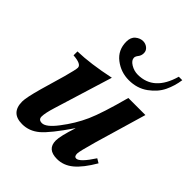

<svg xmlns="http://www.w3.org/2000/svg" viewBox="-199 -814 939 939"><g transform="rotate(45 271.0 -344.0)"><path d="M490 -697H514Q508 -653 489 -613Q470 -573 428 -542.5Q386 -512 329 -512Q274 -512 230.5 -545.5Q187 -579 187 -637Q187 -667 205 -682Q223 -697 244 -697Q261 -697 274.5 -686Q288 -675 288 -658Q288 -641 278.5 -629Q269 -617 269 -608Q269 -590 292 -576Q315 -562 341 -562Q452 -562 490 -697ZM490 -133 512 -120Q473 -53 435.5 -22Q398 9 353 9Q285 9 285 -51Q285 -82 311 -161H310Q240 -58 200.5 -24.5Q161 9 112 9Q34 9 34 -70Q34 -97 56 -176L93 -304Q110 -366 110 -379Q110 -403 52 -407V-434Q139 -436 262 -462L169 -160Q153 -109 153 -85Q153 -63 177 -63Q205 -63 247 -118Q294 -179 322.5 -243Q351 -307 389 -449H507L429 -183Q404 -95 404 -80Q404 -59 418 -59Q442 -59 490 -133Z"/></g></svg>

Font: STIX MathJax Alphabets
Style: Bold Italic
Weight: 700
Italic angle: -16.33°
Designer: MicroPress Inc., with final additions and corrections provided by Coen Hoffman, Elsevier (retired)
Version: Version 1.1.1